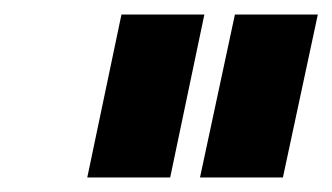

<svg xmlns="http://www.w3.org/2000/svg" viewBox="-20 -743 457 264"><path d="M100 -499 147 -723H261L214 -499ZM255 -499 303 -723H417L369 -499Z"/></svg>

Font: Raleway
Style: Bold Italic
Weight: 700
Italic angle: -12°
Designer: Matt McInerney, Pablo Impallari, Rodrigo Fuenzalida
Foundry: Matt McInerney, Pablo Impallari, Rodrigo Fuenzalida
Version: Version 4.101;RELEASE